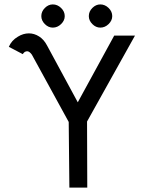

<svg xmlns="http://www.w3.org/2000/svg" viewBox="-20 -848 660 869"><path d="M103 -616Q98 -616 92 -613Q86 -608 83 -603L20 -636Q32 -665 61 -682Q85 -697 111 -697Q135 -697 157 -683Q179 -669 193 -642L332 -385L497 -687H591L374 -298L375 1H294L291 -296L124 -601Q113 -616 103 -616ZM167 -775Q167 -796 183 -812Q199 -828 219 -828Q240 -828 256.5 -812Q273 -796 273 -775Q273 -755 256.5 -739Q240 -723 219 -723Q199 -723 183 -739Q167 -755 167 -775ZM382 -775Q382 -796 398 -812Q414 -828 434 -828Q455 -828 471.5 -812Q488 -796 488 -775Q488 -755 471.5 -739Q455 -723 434 -723Q414 -723 398 -739Q382 -755 382 -775Z"/></svg>

Font: Bellota
Style: Bold
Weight: 700
Designer: Kemie Guaida
Foundry: Kemie Guaida
Version: Version 4.001